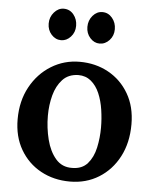

<svg xmlns="http://www.w3.org/2000/svg" viewBox="-54 -789 679 850"><g transform="rotate(5 286.0 -364.0)"><path d="M288 16Q216 16 158.5 -15.5Q101 -47 67.5 -104.5Q34 -162 34 -239Q34 -320 68 -382.5Q102 -445 159.5 -480.5Q217 -516 286 -516Q357 -516 414 -484.5Q471 -453 504.5 -395.5Q538 -338 538 -260Q538 -178 505.5 -116Q473 -54 416.5 -19Q360 16 288 16ZM293 -45Q337 -45 361.5 -73Q386 -101 395.5 -144.5Q405 -188 405 -234Q405 -273 399 -313Q393 -353 379 -385.5Q365 -418 341.5 -437.5Q318 -457 285 -457Q241 -456 215 -428Q189 -400 177.5 -357Q166 -314 166 -266Q166 -212 179 -160.5Q192 -109 220 -76.5Q248 -44 293 -45ZM366 -604Q342 -604 324 -624Q306 -644 306 -673Q306 -702 324 -723Q342 -744 367 -744Q393 -744 410.5 -723Q428 -702 428 -673Q428 -644 409.5 -624Q391 -604 366 -604ZM195 -604Q170 -604 152 -624Q134 -644 134 -673Q134 -702 152.5 -723Q171 -744 195 -744Q222 -744 239 -723Q256 -702 256 -673Q256 -644 237.5 -624Q219 -604 195 -604Z"/></g></svg>

Font: Lora SemiBold
Style: Regular
Weight: 600
Designer: Olga Karpushina, Alexei Vanyashin (Cyrillic)
Foundry: Cyreal
Version: Version 3.011; ttfautohint (v1.8.4.7-5d5b)